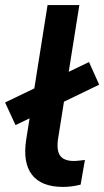

<svg xmlns="http://www.w3.org/2000/svg" viewBox="-49 -725 410 755"><path d="M199 10Q114 10 77 -37.5Q40 -85 54 -176L138 -705H263L179 -177Q175 -148 180 -129Q185 -110 200.5 -101Q216 -92 241 -92Q252 -92 263 -93.5Q274 -95 285 -96L268 1Q253 5 235 7.5Q217 10 199 10ZM12 -233 -29 -322 301 -481 341 -392Z"/></svg>

Font: Nunito Sans 12pt ExtraLight
Style: Italic
Weight: 200
Italic angle: -9°
Designer: Vernon Adams
Foundry: Vernon Adams
Version: Version 3.101;gftools[0.9.27]